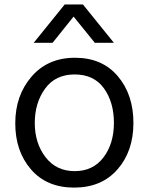

<svg xmlns="http://www.w3.org/2000/svg" viewBox="-20 -812 669 865"><path d="M119.6 -48.8Q48.8 -130.9 48.8 -256.3Q48.8 -381.8 122.1 -466.8Q195.3 -551.8 317.9 -551.8Q440.4 -551.8 510.7 -468.8Q581.1 -385.7 581.1 -258.3Q581.1 -130.9 509.3 -48.8Q437.5 33.2 314 33.2Q190.4 33.2 119.6 -48.8ZM131.8 -619.1 271.5 -792H353.5L493.2 -619.1H407.2L311.5 -737.3L216.8 -619.1ZM183.1 -412.6Q136.7 -348.6 136.7 -257.8Q136.7 -167 185.1 -104Q233.4 -41 316.4 -41Q399.4 -41 446.3 -103Q493.2 -165 493.2 -258.3Q493.2 -351.6 448.2 -414.1Q403.3 -476.6 316.4 -476.6Q229.5 -476.6 183.1 -412.6Z"/></svg>

Font: GenEi M Gothic v2 Regular
Style: Regular
Weight: 400
Version: Version 2.0